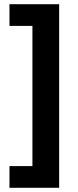

<svg xmlns="http://www.w3.org/2000/svg" viewBox="-20 -734 371 912"><path d="M25 55H134V-611H25V-714H261V158H25Z"/></svg>

Font: Noto Sans Sora Sompeng
Style: Bold
Weight: 700
Designer: Monotype Design Team. David Williams.
Foundry: Monotype Imaging Inc.
Version: Version 2.101